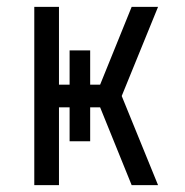

<svg xmlns="http://www.w3.org/2000/svg" viewBox="-20 -540 540 560"><path d="M80 0V-520H152V-293H183V-393H243V-293H272L364 -520H441L335 -260L441 0H364L272 -227H243V-128H183V-227H152V0Z"/></svg>

Font: Iosevka Fixed
Style: Regular
Weight: 400
Monospace: yes
Designer: Belleve Invis
Foundry: Belleve Invis
Version: Version 33.2.4